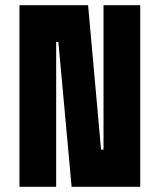

<svg xmlns="http://www.w3.org/2000/svg" viewBox="-20 -720 616 740"><path d="M55 0V-700H319.5L369.5 -143.5H379V-700H520.5V0H256L205 -558H196.5V0Z"/></svg>

Font: Tourney Condensed Black
Style: Regular
Weight: 900
Width: 3
Designer: Tyler Finck
Foundry: Etcetera Type Co
Version: Version 1.010; ttfautohint (v1.8.3)